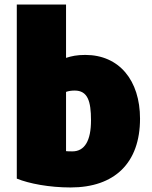

<svg xmlns="http://www.w3.org/2000/svg" viewBox="-20 -800 671 846"><path d="M54 -780V-13C108 9 197 26 291 26C485 26 597 -82 597 -277C597 -446 505 -558 356 -558C319 -558 296 -553 271 -545V-780ZM271 -395C281 -399 295 -401 309 -401C366 -401 381 -355 381 -270C381 -180 353 -133 299 -133C289 -133 277 -133 271 -134Z"/></svg>

Font: Repo ExtraBlack
Style: Regular
Weight: 400
Designer: Stefan Peev
Foundry: Context Ltd
Version: Version 001.502